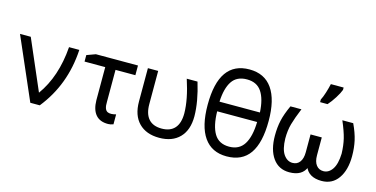

<svg xmlns="http://www.w3.org/2000/svg" viewBox="-77 -1160 3076 1569"><g transform="rotate(15 1461.0 -375.5)"><path d="M504 -509Q487 -210 309 12H229L2 -510H93L276 -86Q398 -255 417 -509Z M1000 -428H832V-160Q829 -89 862 -76Q887 -66 931 -78V6Q907 15 888 15Q818 16 782 -26Q746 -68 745 -148V-428H610H570V-483L644 -510H1000Z M1084 -228V-510H1171V-230Q1171 -147 1208.5 -104.5Q1246 -62 1319 -62Q1392 -62 1429.5 -104.5Q1467 -147 1467 -230Q1466 -347 1413 -509H1504Q1552 -352 1553 -228Q1553 -111 1491 -47.5Q1429 16 1319 16Q1209 16 1146.5 -47.5Q1084 -111 1084 -228Z M2149 -348Q2149 -164 2085 -72Q2021 20 1890 20Q1764 20 1698.5 -73.5Q1633 -167 1633 -348Q1633 -533 1697.5 -624Q1762 -715 1890 -715Q2018 -715 2083.5 -621Q2149 -527 2149 -348ZM1890 -62Q1975 -62 2016 -127Q2057 -192 2060 -316H1722Q1724 -193 1763.5 -127.5Q1803 -62 1890 -62ZM1891 -631Q1805 -631 1765 -570.5Q1725 -510 1720 -397H2062Q2056 -510 2015.5 -570.5Q1975 -631 1891 -631Z M2419 13Q2329 13 2279 -57Q2229 -127 2229 -247Q2229 -317 2242 -375.5Q2255 -434 2290 -510H2383Q2348 -425 2332.5 -369.5Q2317 -314 2317 -246Q2319 -155 2349.5 -111.5Q2380 -68 2425 -68Q2464 -68 2486 -97.5Q2508 -127 2508 -180V-331H2603V-180Q2603 -126 2625.5 -97Q2648 -68 2686 -68Q2731 -68 2761 -112Q2791 -156 2794 -245Q2792 -314 2778.5 -370Q2765 -426 2729 -510H2821Q2855 -438 2868.5 -377.5Q2882 -317 2882 -247Q2882 -129 2832 -58Q2782 13 2692 13Q2582 13 2550 -70H2560Q2529 13 2419 13ZM2515 -628Q2529 -655 2541.5 -695Q2554 -735 2562 -771H2670V-751Q2660 -723 2633 -680Q2606 -637 2578 -606H2515Z"/></g></svg>

Font: AtCorfu Sans
Style: AtCorfu Sans Regular
Weight: 400
Designer: Kostas Teopoulos
Foundry: Kostas Teopoulos
Version: Version 1.00 July 8, 2025, initial release